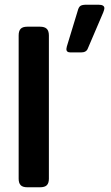

<svg xmlns="http://www.w3.org/2000/svg" viewBox="-20 -793 472 813"><path d="M261 -585Q261 -588 263 -596L309 -747Q313 -763 320.5 -768Q328 -773 345 -773H397Q422 -773 422 -758Q422 -753 417 -740L352 -588Q346 -571 323 -571H279Q261 -571 261 -585ZM59 -36V-643Q59 -662 67.5 -671Q76 -680 96 -680H149Q169 -680 178 -671Q187 -662 187 -643V-36Q187 -18 178.5 -9Q170 0 149 0H96Q76 0 67.5 -9Q59 -18 59 -36Z"/></svg>

Font: Mitr
Style: Regular
Weight: 400
Designer: Thanarat Vachiruckul
Foundry: Cadson Demak
Version: Version 1.003